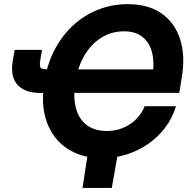

<svg xmlns="http://www.w3.org/2000/svg" viewBox="-20 -759 924 935"><path d="M477.1 11.2Q379.4 11.2 309.3 -34.2Q239.3 -79.6 208.3 -163.8Q177.2 -248 196.8 -364.3Q210.4 -449.2 246.8 -518.1Q283.2 -586.9 336.9 -636.2Q390.6 -685.5 458.3 -712.2Q525.9 -738.8 602.5 -738.8Q702.1 -738.8 766.6 -693.6Q831.1 -648.4 856.9 -568.8Q882.8 -489.3 865.7 -385.3L853 -306.6H284.2L303.2 -420.9H760.3L723.1 -397.5Q732.4 -454.1 720.9 -501.7Q709.5 -549.3 675.5 -577.9Q641.6 -606.4 583.5 -606.4Q524.4 -606.4 475.6 -576.9Q426.8 -547.4 393.6 -493.2Q360.4 -439 347.7 -364.3Q335.4 -289.1 349.4 -234.4Q363.3 -179.7 401.9 -150.4Q440.4 -121.1 500.5 -121.1Q531.7 -121.1 560.3 -129.6Q588.9 -138.2 612.8 -154.1Q636.7 -169.9 655 -192.1Q673.3 -214.4 684.6 -241.7H836.9Q820.3 -185.5 785.6 -139.2Q751 -92.8 702.9 -59.1Q654.8 -25.4 597.2 -7.1Q539.6 11.2 477.1 11.2ZM51.3 -516.1H184.6L176.3 -467.3Q172.9 -447.8 174.6 -437.7Q176.3 -427.7 185.3 -424.6Q194.3 -421.4 212.9 -421.4H253.9L234.9 -306.2H178.7Q101.1 -306.2 65.4 -345.9Q29.8 -385.7 41.5 -459ZM381.8 156.2 410.6 -31.2H557.6L524.4 156.2Z"/></svg>

Font: Inter 28pt
Style: Bold Italic
Weight: 700
Italic angle: -9.3988°
Designer: Rasmus Andersson
Foundry: rsms
Version: Version 4.001;git-66647c0bb